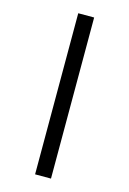

<svg xmlns="http://www.w3.org/2000/svg" viewBox="-117 -817 588 875"><g transform="rotate(15 177.0 -380.0)"><path d="M140 0H215V-760H140Z"/></g></svg>

Font: Noto Serif Display SemiCondensed SemiBold
Style: Regular
Weight: 600
Width: 4
Designer: Monotype Design Team
Foundry: Monotype Imaging Inc.
Version: Version 2.009